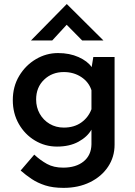

<svg xmlns="http://www.w3.org/2000/svg" viewBox="-20 -699 652 930"><path d="M288 211Q236 211 199 199Q162 187 133.5 168Q105 149 80 127L146 50Q175 77 207.5 95Q240 113 286 113Q348 113 385 83Q422 53 423 0V-71Q403 -36 360 -12.5Q317 11 256 11Q198 11 149 -18.5Q100 -48 71 -99Q42 -150 42 -214Q42 -280 73 -331.5Q104 -383 154 -412.5Q204 -442 261 -442Q317 -442 360.5 -422.5Q404 -403 424 -374L432 -423H535V2Q535 61 503.5 108.5Q472 156 416 183.5Q360 211 288 211ZM155 -217Q155 -179 172.5 -148Q190 -117 220.5 -99Q251 -81 289 -81Q339 -81 373.5 -105.5Q408 -130 423 -170V-262Q410 -302 373.5 -326Q337 -350 289 -350Q232 -350 193.5 -313Q155 -276 155 -217ZM378 -503 303 -579 233 -503H130L303 -679H304L481 -503Z"/></svg>

Font: Synthetic SemiBold
Style: Regular
Weight: 600
Designer: Santiago Orozco
Foundry: Typemade
Version: Version 2.000; ttfautohint (v1.8.4.7-5d5b)